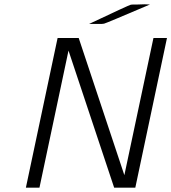

<svg xmlns="http://www.w3.org/2000/svg" viewBox="-20 -871 795 891"><path d="M100.1 0 247.1 -693.8 248 -694.8H345.2L557.1 -58.1L691.9 -693.8L692.9 -694.8H754.9L607.9 0H509.8L297.9 -636.2L163.1 0ZM393.1 -759.8Q577.1 -846.7 586.9 -849.1Q591.8 -850.1 598.1 -850.1H619.1Q624 -850.1 635 -850.6Q646 -851.1 650.9 -851.1Q667 -851.1 675.8 -850.1Q469.7 -762.2 462.9 -761.2Q460 -760.3 451.2 -759.8Z"/></svg>

Font: CMU Bright
Style: Oblique
Weight: 500
Italic angle: -12°
Version: Version 0.7.0